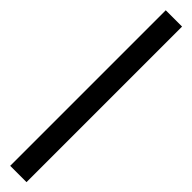

<svg xmlns="http://www.w3.org/2000/svg" viewBox="39 -155 540 540"><g transform="rotate(-45 309.5 115.5)"><path d="M0 83H618.7V147.9H0Z"/></g></svg>

Font: Lesson One Light
Style: Regular
Weight: 300
Designer: But Ko, Victor Gaultney, Annie Olsen, Julie Remington, Don Collingsworth, Eric Hays, Becca Hirsbrunner
Version: Version 1.100